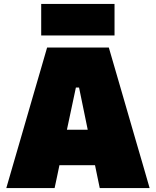

<svg xmlns="http://www.w3.org/2000/svg" viewBox="-20 -954 789 974"><path d="M12 0Q28.5 -57 47 -120.8Q65.5 -184.5 82 -241L153 -486Q172.5 -553 188 -606Q203.5 -659 219 -713H532Q548.5 -656 564 -603Q579.5 -550 598 -486L669 -241Q686.5 -182 704.5 -119.5Q722.5 -57 739 0H486Q480 -28.5 474 -57.8Q468 -87 462 -116H281.5Q275.5 -86.5 269.2 -57Q263 -27.5 257 0ZM365 -510 319.5 -296H425L381 -510ZM189 -774V-934H561V-774Z"/></svg>

Font: Commissioner Black
Style: Regular
Weight: 900
Designer: Kostas Bartsokas
Foundry: Kostas Bartsokas
Version: Version 1.000; ttfautohint (v1.8.3)